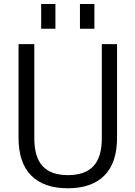

<svg xmlns="http://www.w3.org/2000/svg" viewBox="-20 -957 695 986"><path d="M75.2 -250V-730.5H156.2V-247.1Q156.2 -150.4 198.7 -104Q241.2 -57.6 329.1 -57.6Q417 -57.6 460 -104Q502.9 -150.4 502.9 -247.1V-730.5H581.1V-250Q581.1 -121.1 516.1 -55.7Q451.2 9.8 328.1 9.8Q205.1 9.8 140.1 -55.7Q75.2 -121.1 75.2 -250ZM390.6 -809.6V-936.5H464.8V-809.6ZM191.4 -809.6V-936.5H264.6V-809.6Z"/></svg>

Font: Mgen+ 1c regular
Style: Regular
Weight: 400
Designer: [Source Han Sans]
Ryoko NISHIZUKA  (kana & ideographs); Paul D. Hunt (Latin, Greek & Cyrillic); Wenlong ZHANG  (bopomofo
Version: Version 1.059.20150602